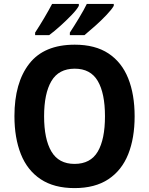

<svg xmlns="http://www.w3.org/2000/svg" viewBox="-20 -954 764 984"><path d="M670 -358Q670 -246 637 -163.5Q604 -81 535.5 -35.5Q467 10 362 10Q257 10 188.5 -35.5Q120 -81 87 -164Q54 -247 54 -359Q54 -530 130 -627.5Q206 -725 363 -725Q468 -725 536 -680Q604 -635 637 -552.5Q670 -470 670 -358ZM206 -358Q206 -241 243.5 -177.5Q281 -114 362 -114Q444 -114 481 -177Q518 -240 518 -358Q518 -476 481 -539Q444 -602 363 -602Q281 -602 243.5 -538.5Q206 -475 206 -358ZM563 -924Q553 -906 526 -877.5Q499 -849 467.5 -821Q436 -793 413 -774H338V-787Q361 -822 386 -863.5Q411 -905 425 -934H563ZM384 -924Q374 -905 347.5 -877.5Q321 -850 289.5 -821.5Q258 -793 232 -774H160V-787Q183 -822 207.5 -863.5Q232 -905 247 -934H384Z"/></svg>

Font: Noto Sans Sinhala SemiCondensed
Style: Bold
Weight: 700
Width: 4
Designer: Jelle Bosma - Monotype Design Team
Foundry: Monotype Imaging Inc.
Version: Version 2.006; ttfautohint (v1.8.4.7-5d5b)